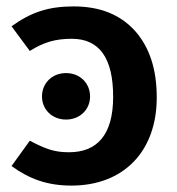

<svg xmlns="http://www.w3.org/2000/svg" viewBox="-20 -564 552 599"><path d="M210 -544C131 -544 77 -526 16 -482L73 -405C116 -432 152 -443 204 -443C290 -443 333 -383 333 -262C333 -142 282 -89 195 -89C148 -89 121 -100 73 -125L16 -46C71 -6 127 15 203 15C363 15 469 -89 469 -260C469 -349 446 -418 400 -469C354 -519 291 -544 210 -544ZM186 -336C142 -336 111 -304 111 -263C111 -223 142 -191 186 -191C230 -191 261 -223 261 -263C261 -304 230 -336 186 -336Z"/></svg>

Font: Fira Sans Medium
Style: Regular
Weight: 500
Designer: Carrois Corporate & Edenspiekermann AG
Foundry: Carrois Corporate GbR & Edenspiekermann AG
Version: Version 4.203